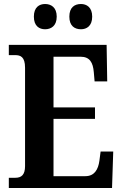

<svg xmlns="http://www.w3.org/2000/svg" viewBox="-20 -938 611 958"><path d="M384 -792C412 -792 440 -808 440 -855C440 -902 412 -918 384 -918C353 -918 326 -902 326 -855C326 -808 353 -792 384 -792ZM205 -792C234 -792 263 -808 263 -855C263 -902 234 -918 205 -918C176 -918 149 -902 149 -855C149 -808 176 -792 205 -792ZM24 0H539L545 -182H482L476 -136C470 -92 451 -59 406 -59H247V-345H454V-402H247V-655H382C428 -655 444 -626 448 -578L452 -532H515L512 -714H24V-663H55C82 -663 105 -655 105 -600V-109C105 -66 87 -51 57 -51H24Z"/></svg>

Font: Noto Serif Georgian Condensed Bold
Style: Regular
Weight: 700
Width: 3
Designer: Monotype Design Team, Akaki Razmadze
Foundry: Google LLC
Version: Version 2.003